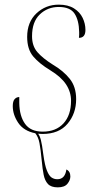

<svg xmlns="http://www.w3.org/2000/svg" viewBox="-20 -567 435 827"><path d="M163 10Q153 10 144 9Q151 17 156 35.5Q161 54 167 101Q173 145 182 167.5Q191 190 202 197.5Q213 205 227 205Q260 205 266 163Q283 171 283 193Q283 209 270.5 224.5Q258 240 229 240Q200 240 186.5 225.5Q173 211 168 185.5Q163 160 160 127Q155 75 150 49Q145 23 132 7Q82 -3 58.5 -38Q35 -73 35 -110Q35 -131 43 -140Q51 -149 63 -149Q63 -137 63 -123Q64 -67 88 -33.5Q112 0 164 0Q221 0 253.5 -35.5Q286 -71 286 -133Q286 -171 264.5 -203.5Q243 -236 197 -264Q149 -293 123 -324Q97 -355 97 -408Q97 -472 137 -509.5Q177 -547 233 -547Q273 -547 298.5 -531Q324 -515 336 -490Q348 -465 348 -438Q348 -404 320 -404Q321 -410 321 -416.5Q321 -423 321 -429Q320 -480 301 -508.5Q282 -537 233 -537Q185 -537 151.5 -505Q118 -473 118 -411Q118 -369 141 -342.5Q164 -316 207 -289Q253 -262 280.5 -227.5Q308 -193 308 -140Q308 -78 271 -34Q234 10 163 10Z"/></svg>

Font: Noto Serif Display SemiCondensed Thin
Style: Italic
Weight: 100
Width: 4
Italic angle: -12°
Designer: Monotype Design Team
Foundry: Monotype Imaging Inc.
Version: Version 2.009